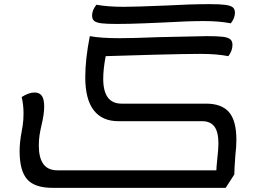

<svg xmlns="http://www.w3.org/2000/svg" viewBox="-20 -885 1259 930"><path d="M1125 -208Q1125 -174 1120 -132Q1115 -65 1115 -40L1073 25H236Q148 25 111.5 -16.5Q75 -58 75 -153Q75 -196 85 -248Q86 -253 90 -278Q94 -303 94 -336Q94 -377 85 -415Q120 -437 147 -437Q171 -437 182.5 -421Q194 -405 194 -369Q194 -348 190.5 -326Q187 -304 182 -283Q175 -253 171.5 -230Q168 -207 168 -180Q168 -121 190 -90.5Q212 -60 259 -60H1028Q1028 -71 1032 -111Q1038 -163 1038 -190Q1038 -246 1018.5 -272Q999 -298 959 -298H553Q475 -298 434 -351Q393 -404 393 -511Q393 -598 415 -710Q467 -700 559 -700Q625 -700 747 -705Q952 -710 982 -710Q1032 -710 1058 -707Q1084 -704 1095 -695Q1106 -686 1106 -668Q1106 -639 1086 -613Q1031 -624 951 -624Q883 -624 727 -620Q571 -616 492 -613Q480 -551 480 -503Q480 -383 569 -383H978Q1054 -383 1089.5 -341.5Q1125 -300 1125 -208ZM426 -810Q426 -836 447 -862Q503 -852 579 -852Q636 -852 778 -858Q907 -865 995 -865Q1045 -865 1071 -861.5Q1097 -858 1107.5 -849.5Q1118 -841 1118 -823Q1118 -798 1098 -772Q1043 -783 967 -783Q894 -783 771 -776Q750 -775 677 -772Q604 -769 545 -769Q497 -769 472 -772Q447 -775 436.5 -783.5Q426 -792 426 -810Z"/></svg>

Font: Lemonada Light
Style: Regular
Weight: 300
Designer: Mohamed Gaber (Arabic) Eduardo Tunni (Latin)
Foundry: Kief Type Foundry
Version: Version 3.006